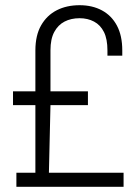

<svg xmlns="http://www.w3.org/2000/svg" viewBox="-20 -718 536 738"><path d="M43 0V-54H116V-314H30V-367H116V-524Q116 -582 138 -620.5Q160 -659 198 -678.5Q236 -698 286 -698Q335 -698 372 -678Q409 -658 429.5 -619.5Q450 -581 450 -524V-504H393V-524Q393 -568 379.5 -595Q366 -622 341.5 -635Q317 -648 286 -648Q253 -648 228 -635Q203 -622 188.5 -595Q174 -568 174 -525V-367H318V-314H174L168 -54H455V0Z"/></svg>

Font: Archivo SemiCondensed ExtraLight
Style: Regular
Weight: 250
Width: 4
Designer: Hector Gatti
Foundry: Omnibus-Type
Version: Version 2.001